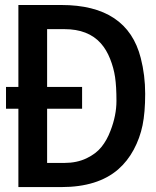

<svg xmlns="http://www.w3.org/2000/svg" viewBox="-20 -760 633 780"><path d="M171.4 -98.1H241.7Q292 -98.1 331.1 -116.7Q370.1 -135.3 392.3 -163.1Q414.6 -190.9 428.7 -228.5Q453.1 -291 453.1 -349.9Q453.1 -408.7 447.5 -446.5Q441.9 -484.4 427.2 -521.2Q412.6 -558.1 389.6 -584Q338.4 -641.6 241.7 -641.6H171.4V-406.7H313.5V-318.4H171.4ZM4.4 -318.4V-406.7H54.7V-739.7H229Q497.1 -739.7 551.8 -524.4Q569.8 -454.6 569.8 -378.9Q569.8 -303.2 559.1 -251Q548.3 -198.7 523.2 -151.9Q498 -105 460 -71.8Q377 0 229 0H54.7V-318.4Z"/></svg>

Font: News Cycle
Style: Bold
Weight: 700
Version: Version 0.5.1